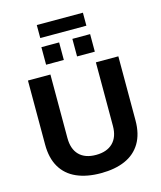

<svg xmlns="http://www.w3.org/2000/svg" viewBox="-145 -1121 1038 1237"><g transform="rotate(-15 374.0 -502.5)"><path d="M373.2 12Q279.3 12 211.8 -17.8Q144.3 -47.5 108.3 -108.1Q72.4 -168.7 72.4 -259V-686.4H222.2V-262.8Q222.2 -189 261.2 -149.5Q300.2 -110 373 -110Q445.7 -110 485.6 -149.5Q525.5 -189 525.5 -262.8V-686.4H675.3V-259Q675.3 -168.7 639.1 -108.1Q602.9 -47.5 535.4 -17.8Q467.9 12 373.2 12ZM211.7 -754.6V-871.7H330V-754.6ZM418.3 -754.6V-871.7H536.7V-754.6ZM219.9 -930.3V-1017H527.5V-930.3Z"/></g></svg>

Font: Archivo SemiBold
Style: Regular
Weight: 600
Designer: Hector Gatti
Foundry: Omnibus-Type
Version: Version 2.001